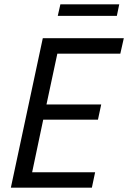

<svg xmlns="http://www.w3.org/2000/svg" viewBox="-20 -864 590 884"><path d="M30 0 177 -688H550L534 -617H244L194 -383H446L431 -313H179L128 -71H418L403 0ZM246 -791 258 -844H529L518 -791Z"/></svg>

Font: Saira SemiCondensed
Style: Italic
Weight: 400
Width: 4
Italic angle: -12°
Designer: Hector Gatti with collaboration of the Omnibus-Type team
Foundry: Omnibus-Type
Version: Version 1.101